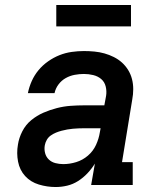

<svg xmlns="http://www.w3.org/2000/svg" viewBox="-20 -743 640 771"><path d="M203 8Q169 8 136 -2Q103 -12 81 -36Q59 -60 52.5 -94Q46 -128 52 -162Q56 -189 69.5 -215.5Q83 -242 105.5 -260.5Q128 -279 154.5 -290.5Q181 -302 208.5 -309Q236 -316 263.5 -318Q291 -320 318 -320H399L406 -358Q409 -377 404.5 -395.5Q400 -414 386.5 -425.5Q373 -437 354.5 -441.5Q336 -446 317 -446Q299 -446 280 -442.5Q261 -439 244 -429.5Q227 -420 215 -404Q203 -388 199 -369H92Q97 -394 107.5 -417.5Q118 -441 134.5 -461Q151 -481 173 -496.5Q195 -512 219 -521.5Q243 -531 268 -534.5Q293 -538 317 -538Q338 -538 359 -536Q380 -534 399.5 -528.5Q419 -523 437 -514Q455 -505 469.5 -492Q484 -479 494.5 -462Q505 -445 510 -425.5Q515 -406 515 -385Q515 -364 511 -343L470 -92H513V0H346L361 -86Q348 -65 331 -47Q314 -29 293.5 -16Q273 -3 250 2.5Q227 8 204 8Q204 8 204 8Q204 8 203 8ZM234 -84Q260 -84 286 -92Q312 -100 333 -118Q354 -136 365.5 -161Q377 -186 381 -212L384 -228H318Q306 -228 295 -227.5Q284 -227 272.5 -226Q261 -225 250 -223Q239 -221 227.5 -218Q216 -215 205 -210.5Q194 -206 184 -199Q174 -192 168 -181.5Q162 -171 160 -160Q157 -144 161 -128.5Q165 -113 176 -102.5Q187 -92 202.5 -88Q218 -84 234 -84ZM506 -637H206V-723H506Z"/></svg>

Font: Iosevka Curly Slab SmBdExObl
Style: Regular
Weight: 600
Width: 7
Italic angle: -9°
Monospace: yes
Designer: Belleve Invis
Foundry: Belleve Invis
Version: Version 11.1.0; ttfautohint (v1.8.3)